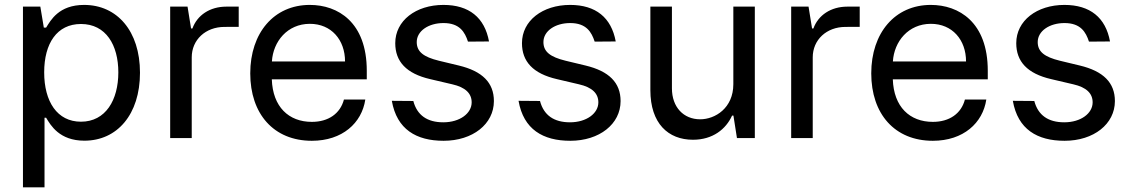

<svg xmlns="http://www.w3.org/2000/svg" viewBox="-20 -573 4696 797"><path d="M75.3 204.5H164.8V-84.2H171.5C190.3 -52.9 226.6 11 330.3 11C465.9 11 561.1 -97.3 561.1 -271.3C561.1 -444.6 465.6 -552.6 329.2 -552.6C223.7 -552.6 190.3 -488.3 171.5 -458.5H161.9L147.4 -545.5H75.3ZM163.4 -272.7C163.4 -392.8 216.3 -473.4 316.1 -473.4C419.7 -473.4 471.2 -386 471.2 -272.7C471.2 -158 418.7 -67.8 316.1 -67.8C217.3 -67.8 163.4 -151.3 163.4 -272.7Z M686.4 0H775.9V-334.9C775.9 -408 833.5 -461.3 911.9 -461.3L970.9 -461.6V-545.5H919.7C851.2 -545.5 798.7 -509.9 778.8 -454.9H773.1L758.5 -545.5H686.4Z M1274.5 11.4C1401.3 11.4 1481.9 -62.5 1496.4 -159.8H1407.7C1392.4 -101.6 1343.4 -67.1 1274.5 -67.1C1178.3 -67.1 1112.2 -129.6 1108.3 -243.6H1502.5V-279.5C1502.5 -481.2 1382.5 -552.6 1266 -552.6C1117.2 -552.6 1018.8 -436.4 1018.8 -268.5C1018.8 -100.5 1115.8 11.4 1274.5 11.4ZM1108.7 -317.8C1113.6 -400.6 1172.9 -474.1 1266.3 -474.1C1355.1 -474.1 1412.3 -407.7 1412.3 -317.8Z M1922.6 -400.2 2009.9 -400.9C1991.8 -500 1927.2 -552.6 1820.7 -552.6C1706.3 -552.6 1620.7 -487.2 1620.7 -393.8C1620.7 -318.2 1665.8 -267.4 1766.7 -244.3L1857.6 -223C1912.3 -210.6 1937.9 -185 1937.9 -148.1C1937.9 -102.6 1889.2 -65.3 1820 -65.3C1753.6 -65.3 1711.3 -94.5 1695.7 -153.8L1606.5 -154.5C1627.1 -35.9 1708.1 11.4 1821.4 11.4C1942.5 11.4 2030.2 -58.2 2030.2 -153.4C2030.2 -229.8 1982.2 -277.7 1884.2 -301.1L1801.5 -321C1738.3 -336.6 1709.9 -358 1709.9 -398.4C1709.9 -444.2 1758.5 -477.3 1821 -477.3C1888.5 -477.3 1909.8 -439.3 1922.6 -400.2Z M2448.5 -400.2 2535.9 -400.9C2517.8 -500 2453.1 -552.6 2346.6 -552.6C2232.2 -552.6 2146.7 -487.2 2146.7 -393.8C2146.7 -318.2 2191.8 -267.4 2292.6 -244.3L2383.5 -223C2438.2 -210.6 2463.8 -185 2463.8 -148.1C2463.8 -102.6 2415.1 -65.3 2345.9 -65.3C2279.5 -65.3 2237.2 -94.5 2221.6 -153.8L2132.5 -154.5C2153.1 -35.9 2234 11.4 2347.3 11.4C2468.4 11.4 2556.1 -58.2 2556.1 -153.4C2556.1 -229.8 2508.2 -277.7 2410.2 -301.1L2327.4 -321C2264.2 -336.6 2235.8 -358 2235.8 -398.4C2235.8 -444.2 2284.4 -477.3 2346.9 -477.3C2414.4 -477.3 2435.7 -439.3 2448.5 -400.2Z M3024.1 -223.7C3024.1 -123.9 2948.2 -77.8 2886.4 -77.8C2817.8 -77.8 2769.2 -127.8 2769.2 -206.3V-545.5H2679.7V-198.9C2679.7 -60.7 2753.6 7.1 2856.5 7.1C2938.9 7.1 2993.3 -36.9 3018.8 -93H3024.5L3039.1 0H3113.3V-545.5H3024.1Z M3264.2 0H3353.7V-334.9C3353.7 -408 3411.2 -461.3 3489.7 -461.3L3548.7 -461.6V-545.5H3497.5C3429 -545.5 3376.4 -509.9 3356.5 -454.9H3350.9L3336.3 -545.5H3264.2Z M3852.3 11.4C3979 11.4 4059.7 -62.5 4074.2 -159.8H3985.4C3970.2 -101.6 3921.2 -67.1 3852.3 -67.1C3756 -67.1 3690 -129.6 3686.1 -243.6H4080.3V-279.5C4080.3 -481.2 3960.2 -552.6 3843.8 -552.6C3695 -552.6 3596.6 -436.4 3596.6 -268.5C3596.6 -100.5 3693.5 11.4 3852.3 11.4ZM3686.4 -317.8C3691.4 -400.6 3750.7 -474.1 3844.1 -474.1C3932.9 -474.1 3990.1 -407.7 3990.1 -317.8Z M4500.4 -400.2 4587.7 -400.9C4569.6 -500 4505 -552.6 4398.4 -552.6C4284.1 -552.6 4198.5 -487.2 4198.5 -393.8C4198.5 -318.2 4243.6 -267.4 4344.5 -244.3L4435.4 -223C4490.1 -210.6 4515.6 -185 4515.6 -148.1C4515.6 -102.6 4467 -65.3 4397.7 -65.3C4331.3 -65.3 4289.1 -94.5 4273.4 -153.8L4184.3 -154.5C4204.9 -35.9 4285.9 11.4 4399.1 11.4C4520.2 11.4 4608 -58.2 4608 -153.4C4608 -229.8 4560 -277.7 4462 -301.1L4379.3 -321C4316.1 -336.6 4287.6 -358 4287.6 -398.4C4287.6 -444.2 4336.3 -477.3 4398.8 -477.3C4466.3 -477.3 4487.6 -439.3 4500.4 -400.2Z"/></svg>

Font: GiG Sans Text
Style: Regular
Weight: 400
Designer: Andreas Faust
Version: Version 1.100;FEAKit 1.0